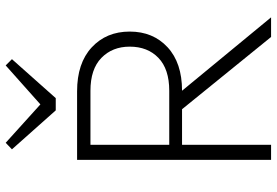

<svg xmlns="http://www.w3.org/2000/svg" viewBox="-169 -804 973 675"><g transform="rotate(-90 317.5 -466.5)"><path d="M93 0V-682H334Q433 -682 488.5 -630.5Q544 -579 544 -497Q544 -415 489 -364Q434 -313 336 -313L594 0H525L271 -313H146V0ZM336 -635H146V-358H336Q412 -358 451.5 -396Q491 -434 491 -497Q491 -558 451.5 -596.5Q412 -635 336 -635ZM425 -933 447 -911 310 -757H267L130 -911L153 -933L288 -811Z"/></g></svg>

Font: Outfit ExtraLight
Style: Regular
Weight: 200
Designer: Rodrigo Fuenzalida
Foundry: fragTYPE
Version: Version 1.100; ttfautohint (v1.8.4.7-5d5b);gftools[0.9.27]